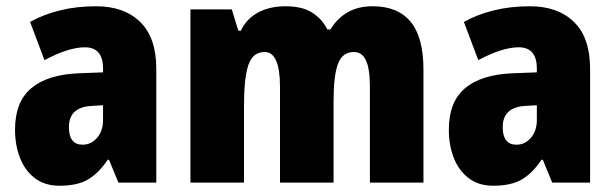

<svg xmlns="http://www.w3.org/2000/svg" viewBox="-20 -583 1958 613"><path d="M287 -563Q376 -563 427.5 -513Q479 -463 479 -363V0H358L328 -73H324Q295 -30 261 -10Q227 10 170 10Q123 10 91.5 -14Q60 -38 44 -78.5Q28 -119 28 -169Q28 -258 80 -301.5Q132 -345 231 -349L309 -352V-364Q309 -432 251 -432Q199 -432 122 -391L76 -513Q119 -537 172 -550Q225 -563 287 -563ZM275 -245Q200 -242 200 -177Q200 -121 244 -121Q271 -121 290 -143Q309 -165 309 -200V-247Z M1170 -563Q1250 -563 1291 -513.5Q1332 -464 1332 -360V0H1161V-305Q1161 -363 1148.5 -390Q1136 -417 1110 -417Q1073 -417 1059 -379Q1045 -341 1045 -262V0H874V-305Q874 -417 825 -417Q787 -417 773 -375.5Q759 -334 759 -246V0H588V-553H720L741 -485H749Q766 -522 803 -542.5Q840 -563 892 -563Q945 -563 977 -542.5Q1009 -522 1025 -489H1035Q1056 -524 1089.5 -543.5Q1123 -563 1170 -563Z M1672 -563Q1761 -563 1812.5 -513Q1864 -463 1864 -363V0H1743L1713 -73H1709Q1680 -30 1646 -10Q1612 10 1555 10Q1508 10 1476.5 -14Q1445 -38 1429 -78.5Q1413 -119 1413 -169Q1413 -258 1465 -301.5Q1517 -345 1616 -349L1694 -352V-364Q1694 -432 1636 -432Q1584 -432 1507 -391L1461 -513Q1504 -537 1557 -550Q1610 -563 1672 -563ZM1660 -245Q1585 -242 1585 -177Q1585 -121 1629 -121Q1656 -121 1675 -143Q1694 -165 1694 -200V-247Z"/></svg>

Font: Noto Sans Lao UI Cond Blk
Style: Regular
Weight: 900
Width: 3
Designer: Monotype Design Team
Foundry: Monotype Imaging Inc.
Version: Version 2.000; ttfautohint (v1.8.4.7-5d5b)